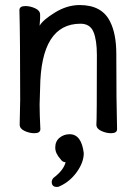

<svg xmlns="http://www.w3.org/2000/svg" viewBox="-20 -511 540 761"><path d="M116 17Q97 17 77.5 8Q58 -1 58 -17L60 -115Q60 -364 57 -471Q57 -487 81 -487Q100 -487 119.5 -478Q139 -469 139 -453V-439L137 -409Q150 -432 198 -461.5Q246 -491 296 -491Q385 -491 417 -424Q441 -376 441 -297Q441 -105 444 1Q444 17 420 17Q401 17 381.5 8Q362 -1 362 -17Q364 -34 364 -293Q364 -352 350.5 -384.5Q337 -417 299 -417Q142 -417 139 -162L137 -97Q137 -59 140 1Q140 17 116 17ZM206 230Q185 230 185 210Q185 202 192 194Q232 164 240 132Q228 132 220 120Q199 97 199 74Q199 49 216 35Q233 21 256 21Q303 21 312 96Q312 132 285 170Q258 208 219 226Q213 230 206 230Z"/></svg>

Font: LXGW WenKai Mono TC
Style: Bold
Weight: 700
Designer: LXGW / Fontworks Inc.
Foundry: LXGW / Fontworks Inc.
Version: Version 1.330